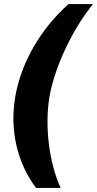

<svg xmlns="http://www.w3.org/2000/svg" viewBox="-20 -757 474 937"><path d="M156 160H276C219 37 197 -146 222 -288C247 -429 333 -614 434 -737H314C177 -614 84 -452 55 -288C26 -125 63 37 156 160Z"/></svg>

Font: Archivo Black
Style: Italic
Weight: 900
Italic angle: -10°
Designer: Hector Gatti
Foundry: Omnibus-Type
Version: Version 2.001